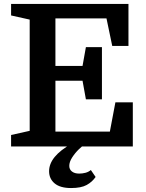

<svg xmlns="http://www.w3.org/2000/svg" viewBox="-20 -740 738 970"><path d="M495 -238H414L397 -332H260V-75H535L563 -223H651V0H36V-58L130 -79V-641L36 -662V-720H629V-508H547L518 -647H260V-407H397L414 -502H495ZM339 210Q284 210 256 186.5Q228 163 228 125Q228 50 342 -14H413Q398 -5 378.5 14Q359 33 344.5 55.5Q330 78 330 98Q330 116 343.5 126.5Q357 137 380 137Q396 137 411.5 133Q427 129 439 119L463 154Q446 179 418 194.5Q390 210 339 210Z"/></svg>

Font: Domine
Style: Regular
Weight: 400
Designer: Pablo Impallari, Rodrigo Fuenzalida, Brenda Gallo
Foundry: Pablo Impallari, Rodrigo Fuenzalida, Brenda Gallo
Version: Version 2.000;September 19, 2022;FontCreator 14.0.0.2877 64-